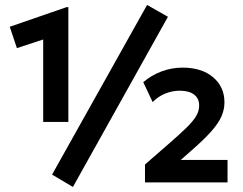

<svg xmlns="http://www.w3.org/2000/svg" viewBox="-20 -739 984 778"><path d="M155 -245V-579L48.5 -544L19.5 -630.5L249.5 -710H257V-245ZM567.5 0V-72.5L667.5 -159.5Q710 -196.5 736.5 -222.5Q763 -248.5 775 -269Q787 -289.5 787 -311Q787 -340.5 766.2 -356Q745.5 -371.5 708 -371.5Q679 -371.5 650.5 -360.2Q622 -349 598.5 -325.5L560.5 -406Q593 -434 634.2 -449.5Q675.5 -465 719.5 -465Q797.5 -465 843.5 -426Q889.5 -387 889.5 -324.5Q889.5 -294.5 877 -266.5Q864.5 -238.5 835.5 -206Q806.5 -173.5 758 -131L712.5 -91H902V0ZM275.5 18.5 191 -31.5 576 -719 660.5 -671Z"/></svg>

Font: Geologica Thin Roman
Style: Bold
Weight: 700
Version: Version 1.010;gftools[0.9.28]